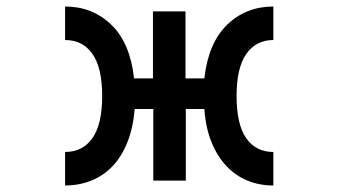

<svg xmlns="http://www.w3.org/2000/svg" viewBox="-20 -513 1040 590"><path d="M820 57Q777 57 740.5 42Q704 27 676 -2.5Q648 -32 630 -76Q612 -120 608 -178H551V42H451V-178H394Q389 -120 371.5 -76Q354 -32 326 -2.5Q298 27 260.5 42Q223 57 180 57V-46Q234 -46 264 -88.5Q294 -131 294 -218Q294 -305 264 -347.5Q234 -390 180 -390V-493Q264 -493 322 -437Q380 -381 392 -272H450V-478H550V-272H608Q620 -381 678 -437Q736 -493 820 -493V-390Q767 -390 737 -347.5Q707 -305 707 -218Q707 -131 736.5 -88.5Q766 -46 820 -46Z"/></svg>

Font: NanumGothicCoding
Style: Bold
Weight: 700
Monospace: yes
Designer: Kwon Bruce; Nicolas Noh; Sung-woo Choi; Go-un Cha; Soo-hyun Park;
Foundry: NHN Corporation
Version: Version 2.000;PS 1;hotconv 1.0.49;makeotf.lib2.0.14853